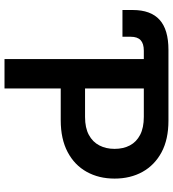

<svg xmlns="http://www.w3.org/2000/svg" viewBox="22 -790 768 852"><g transform="rotate(90 406.0 -364.0)"><path d="M24.4 -523.4V-568.8Q24.4 -648.9 67.9 -688.2Q111.3 -727.5 201.2 -727.5H242.2V-618.2H205.1Q173.3 -618.2 158.2 -604Q143.1 -589.8 143.1 -560.1V-523.4ZM242.2 0V-727.5H515.6Q598.6 -727.5 655.8 -696.8Q712.9 -666 742.7 -612.3Q772.5 -558.6 772.5 -488.3Q772.5 -418.5 742.4 -364.5Q712.4 -310.5 654.5 -280Q596.7 -249.5 513.7 -249.5H327.6V-357.4H499Q547.4 -357.4 578.6 -374.3Q609.9 -391.1 625.2 -420.7Q640.6 -450.2 640.6 -488.3Q640.6 -527.3 625.2 -556.4Q609.9 -585.4 578.4 -601.8Q546.9 -618.2 498.5 -618.2H372.6V0Z"/></g></svg>

Font: Inter 18pt SemiBold
Style: Regular
Weight: 600
Designer: Rasmus Andersson
Foundry: rsms
Version: Version 4.001;git-66647c0bb